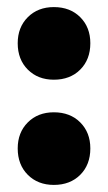

<svg xmlns="http://www.w3.org/2000/svg" viewBox="-20 -514 305 542"><path d="M132 -494Q178 -494 206.5 -465.5Q235 -437 235 -392Q235 -346 206.5 -317.5Q178 -289 132 -289Q87 -289 58.5 -317.5Q30 -346 30 -392Q30 -437 58.5 -465.5Q87 -494 132 -494ZM132 -197Q178 -197 206.5 -168.5Q235 -140 235 -95Q235 -49 206.5 -20.5Q178 8 132 8Q87 8 58.5 -20.5Q30 -49 30 -95Q30 -140 58.5 -168.5Q87 -197 132 -197Z"/></svg>

Font: MontserratBlack
Style: Regular
Weight: 900
Designer: Julieta Ulanovsky
Foundry: Julieta Ulanovsky
Version: Version 4.000